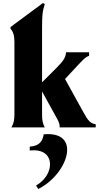

<svg xmlns="http://www.w3.org/2000/svg" viewBox="-20 -848 667 1278"><path d="M420 -500C416 -466 406 -446 354 -394L260 -300V-656C260 -745 262 -771 278 -820L266 -828L50 -668V-656C68 -638 76 -611 76 -568V-84C76 -48 70 -24 56 0H278C265 -23 260 -48 260 -84V-239L362 -54C374 -32 378 -17 377 0H617V-21C581 -27 567 -42 530 -110L413 -322L450 -362C522 -439 547 -470 573 -476V-500ZM220 387 235 410C348 353 427 236 427 149C427 83 381 36 271 46C263 90 246 123 178 128V154C270 143 313 188 313 246C313 293 284 350 220 387Z"/></svg>

Font: Sinistre Bold
Style: Regular
Weight: 900
Designer: Jules Durand
Foundry: Collletttivo
Version: Version 69.420;Glyphs 3.2 (3217)